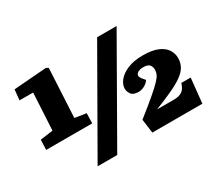

<svg xmlns="http://www.w3.org/2000/svg" viewBox="-134 -976 1392 1246"><g transform="rotate(-30 562.0 -352.5)"><path d="M280 11 696 -716H842L427 11ZM306 -336 391 -323 389 -248H44L47 -323L142 -336L157 -613H55L63 -691L308 -710L325 -701ZM857 -398Q834 -398 819 -390Q804 -382 802 -369Q800 -356 816 -337L833 -317Q817 -295 795 -284.5Q773 -274 753 -274Q713 -274 698.5 -295Q684 -316 684 -336Q684 -367 707.5 -396.5Q731 -426 777.5 -446Q824 -466 893 -466Q961 -466 1003 -448.5Q1045 -431 1064.5 -401.5Q1084 -372 1084 -338Q1084 -301 1068 -273Q1052 -245 1017.5 -220.5Q983 -196 929 -171Q875 -146 799 -116H924Q955 -116 974 -124.5Q993 -133 1004 -148.5Q1015 -164 1021 -186H1091L1072 -1H697L683 -105Q760 -166 806.5 -205.5Q853 -245 877 -270Q901 -295 908.5 -312Q916 -329 916 -346Q916 -368 904 -383Q892 -398 857 -398Z"/></g></svg>

Font: Literata 18pt Black
Style: Italic
Weight: 900
Italic angle: -2°
Designer: Latin by Veronika Burian and Jose Scaglione. Greek by Irene Vlachou. Cyrillic by Vera Evstafieva
Foundry: TypeTogether
Version: Version 3.103;gftools[0.9.29]